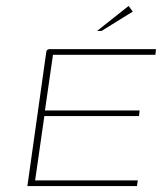

<svg xmlns="http://www.w3.org/2000/svg" viewBox="-20 -625 551 645"><path d="M72 0 134 -440Q135 -447 135.5 -451Q136 -455 139 -457.5Q142 -460 147 -460H504L502 -441H158L131 -254H449L447 -235H129L98 -19H443L440 0ZM306 -521 412 -605 426 -586 321 -521Z"/></svg>

Font: Genos Thin Thin
Style: Italic
Weight: 250
Italic angle: -8°
Version: Version 1.010